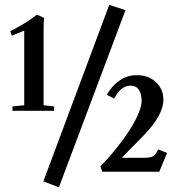

<svg xmlns="http://www.w3.org/2000/svg" viewBox="-20 -719 741 804"><path d="M226.6 65.4 161.6 40.5 437.5 -698.7 505.4 -676.3ZM32.2 -254.9V-273.4L81.5 -278.3V-590.8L29.8 -569.8L22.9 -588.4Q90.8 -622.6 134.8 -657.7L164.6 -644Q162.6 -629.4 162.6 -595.7V-278.3L206.1 -273.4V-254.9ZM408.2 0 400.4 -22.9Q448.2 -70.3 495.6 -135Q543 -199.7 562.5 -250Q573.2 -279.3 573.2 -297.9Q570.8 -360.4 526.9 -360.4Q506.3 -360.4 489.7 -347.4Q473.1 -334.5 458 -306.2L427.2 -321.8Q446.8 -357.9 479.5 -381.1Q512.2 -404.3 552.7 -404.3Q601.6 -404.3 632.8 -375.2Q664.1 -346.2 664.1 -301.3Q664.1 -235.8 579.1 -149.4L489.7 -58.1H575.2Q609.4 -58.1 620.4 -64Q631.3 -69.8 642.6 -93.3L679.7 -78.6L647 0Z"/></svg>

Font: Elstob 8pt
Style: Bold
Weight: 700
Designer: Peter S. Baker
Version: Version 1.015